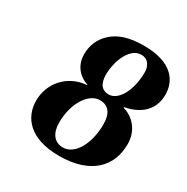

<svg xmlns="http://www.w3.org/2000/svg" viewBox="-159 -816 937 963"><g transform="rotate(30 309.5 -334.0)"><path d="M72 -171C72 -75 139 12 309 12C403 12 469 -12 514 -52C558 -92 579 -147 579 -211C579 -290 529 -343 470 -359V-363C540 -375 619 -418 619 -520C619 -596 572 -680 403 -680C319 -680 261 -661 220 -623C183 -589 164 -544 164 -493C164 -421 213 -381 254 -369V-366C147 -358 72 -274 72 -171ZM227 -133C227 -250 287 -333 348 -333C402 -333 424 -295 424 -236C424 -126 375 -34 305 -34C255 -34 227 -73 227 -133ZM310 -459C310 -533 346 -634 415 -634C458 -634 473 -597 473 -567C473 -458 426 -379 371 -379C335 -379 310 -402 310 -459Z"/></g></svg>

Font: Heuristica
Style: Bold Italic
Weight: 700
Italic angle: -13°
Version: Version 1.0.1